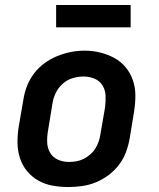

<svg xmlns="http://www.w3.org/2000/svg" viewBox="-20 -745 640 773"><path d="M255 8Q223 8 192 2.5Q161 -3 134.5 -18Q108 -33 89 -56Q70 -79 60.5 -108Q51 -137 50.5 -169Q50 -201 55 -233L74 -343Q78 -371 88.5 -398Q99 -425 116.5 -448.5Q134 -472 158.5 -490Q183 -508 210 -519Q237 -530 264.5 -535.5Q292 -541 321 -541Q353 -541 383.5 -533.5Q414 -526 440.5 -511.5Q467 -497 486 -474Q505 -451 515 -422Q525 -393 525 -361Q525 -329 520 -297L502 -187Q497 -159 487 -132Q477 -105 459 -81.5Q441 -58 417 -40Q393 -22 366 -11Q339 0 311 4Q283 8 255 8ZM257 -93Q272 -93 287 -95.5Q302 -98 316 -105Q330 -112 342.5 -122.5Q355 -133 363.5 -146.5Q372 -160 377 -174.5Q382 -189 384 -203L403 -313Q406 -337 405 -360Q404 -383 392.5 -401.5Q381 -420 360 -428.5Q339 -437 316 -437Q294 -437 271.5 -430Q249 -423 231.5 -407Q214 -391 204 -370Q194 -349 191 -327L173 -217Q169 -194 170 -171Q171 -148 182 -129.5Q193 -111 213.5 -102Q234 -93 257 -93ZM206 -635V-725H506V-635Z"/></svg>

Font: Iosevka Curly Extended
Style: Bold Italic
Weight: 700
Width: 7
Italic angle: -9°
Monospace: yes
Designer: Belleve Invis
Foundry: Belleve Invis
Version: Version 11.1.0; ttfautohint (v1.8.3)